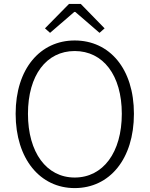

<svg xmlns="http://www.w3.org/2000/svg" viewBox="-20 -949 766 982"><path d="M362 13C540 13 665 -135 665 -367C665 -598 540 -742 362 -742C186 -742 60 -598 60 -367C60 -135 186 13 362 13ZM362 -41C218 -41 123 -169 123 -367C123 -565 218 -688 362 -688C507 -688 603 -565 603 -367C603 -169 507 -41 362 -41ZM210 -804 236 -781 360 -888H365L489 -781L515 -804L393 -929H333Z"/></svg>

Font: Noto Sans CJK Light
Style: Regular
Weight: 300
Designer: Ryoko NISHIZUKA (kana & ideographs); Paul D. Hunt (Latin, Greek & Cyrillic); Wenlong ZHANG (bopomofo); Sandoll Communica
Foundry: Adobe Systems Incorporated
Version: Version 1.000;PS 1;hotconv 1.0.78;makeotf.lib2.5.61930